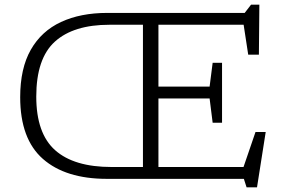

<svg xmlns="http://www.w3.org/2000/svg" viewBox="-20 -762 1200 818"><path d="M435.5 0Q259.5 0 162.8 -85Q66 -170 66 -348Q66 -470.5 111.2 -550Q156.5 -629.5 239.8 -668.2Q323 -707 437 -707H1022.5L1049.5 -742H1085L1083 -529H1037.5L1018 -656.5H655V-393H873L886 -494.5H926V-239H886L873 -342.5H655V-50.5H1017.5L1068.5 -199.5H1112L1075 36H1030.5L1019 0ZM455.5 -50.5H589V-656.5H446Q293.5 -656.5 214 -584.8Q134.5 -513 134.5 -350.5Q134.5 -193.5 215 -122Q295.5 -50.5 455.5 -50.5Z"/></svg>

Font: Newsreader 6pt Light
Style: Regular
Weight: 300
Designer: Hugues Gentile
Foundry: Production Type
Version: Version 1.003; ttfautohint (v1.8.3)